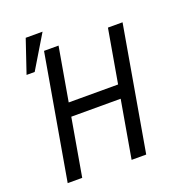

<svg xmlns="http://www.w3.org/2000/svg" viewBox="-145 -921 927 1031"><g transform="rotate(-20 318.5 -405.5)"><path d="M513.2 0H429.7L486.8 -328.6H204.6L147.5 0H64.5L188 -710.9H271L217.8 -405.3H500L553.2 -710.9H636.7ZM119.6 -810.5H215.8L102.1 -621.6H55.7Z"/></g></svg>

Font: Roboto Mono
Style: Italic
Weight: 400
Designer: Google
Version: Version 2.000985; 2015; ttfautohint (v1.3)